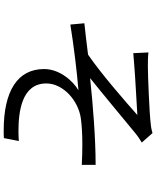

<svg xmlns="http://www.w3.org/2000/svg" viewBox="77 -884 846 1040"><g transform="rotate(90 500.0 -364.0)"><path d="M264 -745 268 -663C289 -665 319 -667 344 -669C387 -673 559 -682 603 -685C540 -629 384 -492 276 -418C226 -412 159 -403 106 -398L113 -322C231 -341 363 -357 469 -366C418 -336 354 -264 354 -180C354 -37 471 39 687 39C700 39 714 39 728 38L744 -43C729 -42 711 -41 692 -41C588 -41 432 -57 432 -192C432 -284 526 -366 622 -379C658 -384 707 -387 762 -387C797 -387 835 -386 873 -384V-459C731 -459 553 -445 403 -429C482 -492 625 -611 699 -672C713 -684 738 -701 752 -709L701 -767C689 -763 670 -759 647 -757C590 -750 386 -742 343 -742C317 -742 290 -742 264 -745Z"/></g></svg>

Font: Noto Sans KR Regular
Style: Regular
Weight: 400
Designer: Ryoko NISHIZUKA  (kana & ideographs); Paul D. Hunt (Latin, Greek & Cyrillic); Wenlong ZHANG  (bopomofo); Sandoll Communi
Foundry: Adobe Systems Incorporated
Version: Version 1.004;PS 1.004;hotconv 1.0.82;makeotf.lib2.5.63406